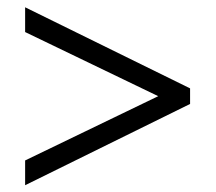

<svg xmlns="http://www.w3.org/2000/svg" viewBox="-20 -603 610 541"><path d="M50.8 -81.1V-150.9L425.8 -332L50.8 -512.7V-582.5L515.6 -354V-310.1Z"/></svg>

Font: Tinos
Style: Bold
Weight: 700
Designer: Steve Matteson
Foundry: Monotype Imaging Inc.
Version: Version 1.23